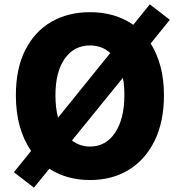

<svg xmlns="http://www.w3.org/2000/svg" viewBox="-20 -814 826 883"><path d="M136 49 44 -22 123 -120Q89 -169 71 -233Q53 -297 53 -376Q53 -498 96 -583.5Q139 -669 216 -713.5Q293 -758 394 -758Q509 -758 593 -700L669 -794L761 -723L673 -614Q702 -568 718 -508.5Q734 -449 734 -376Q734 -254 691 -166.5Q648 -79 571.5 -32.5Q495 14 394 14Q287 14 207 -38ZM235 -376Q235 -318 247 -273L487 -570Q449 -605 394 -605Q321 -605 278 -544.5Q235 -484 235 -376ZM394 -140Q467 -140 509.5 -204Q552 -268 552 -376Q552 -398 550.5 -418Q549 -438 545 -456L311 -168Q347 -140 394 -140Z"/></svg>

Font: Source Han Sans CN Heavy
Style: Regular
Weight: 900
Designer: Ryoko NISHIZUKA 西塚涼子 (kana, bopomofo & ideographs); Paul D. Hunt (Latin, Greek & Cyrillic); Sandoll Communications 산돌커뮤니
Foundry: Adobe
Version: Version 2.000;hotconv 1.0.107;makeotfexe 2.5.65593